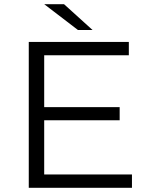

<svg xmlns="http://www.w3.org/2000/svg" viewBox="-20 -901 699 921"><path d="M192 -324H554V-387H192V-636H598V-700H118V0H613V-64H192ZM424 -757 287 -881H192L354 -757Z"/></svg>

Font: Montserrat Z
Style: Regular
Weight: 400
Designer: Julieta Ulanovsky
Foundry: Julieta Ulanovsky
Version: Version 8.000